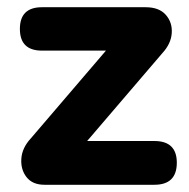

<svg xmlns="http://www.w3.org/2000/svg" viewBox="-20 -511 523 531"><path d="M103 0Q70 0 53.5 -21Q37 -42 39 -72Q41 -102 65 -128L273 -371H96Q35 -371 35 -431Q35 -491 96 -491H383Q420 -491 438.5 -470Q457 -449 455 -419.5Q453 -390 429 -364L221 -121H407Q469 -121 469 -61Q469 0 407 0Z"/></svg>

Font: Chiron GoRound TC EB
Style: Regular
Weight: 700
Designer: Ryoko NISHIZUKA 西塚涼子 (kana, bopomofo & ideographs); Paul D. Hunt (Latin, Greek & Cyrillic); Sandoll Communications 산돌커뮤니
Foundry: Adobe
Version: Version 1.000;hotconv 1.1.1;makeotfexe 2.6.0